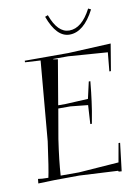

<svg xmlns="http://www.w3.org/2000/svg" viewBox="-84 -776 608 846"><g transform="rotate(-10 220.5 -353.0)"><path d="M177 -715 190 -720Q220 -637 272 -637Q328 -637 370 -718L382 -712Q334 -619 270 -619Q212 -619 177 -715ZM20 3 22 -17Q37 -14 68 -14Q76 -49 93 -173L124 -529L55 -533V-540H250L441 -549L421 -429H414L422 -513L247 -526H180V-524L200 -521L166 -321H200L300 -326L317 -401H324Q319 -348 314 -312Q310 -278 298 -215H291L296 -299L218 -307H164L141 -174Q127 -79 123 -14H205L384 -27L399 -111H406L391 14L378 13L376 9L204 0Q75 0 20 3Z"/></g></svg>

Font: Kleymissky
Style: Regular
Weight: 500
Italic angle: -8°
Designer: gluk
Foundry: gluk
Version: Version 0.283